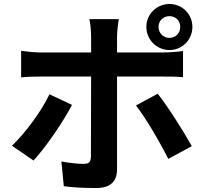

<svg xmlns="http://www.w3.org/2000/svg" viewBox="-20 -885 1040 963"><path d="M830 -634C894 -634 945 -686 945 -750C945 -814 894 -865 830 -865C766 -865 714 -814 714 -750C714 -686 766 -634 830 -634ZM830 -804C861 -804 884 -781 884 -750C884 -719 861 -695 830 -695C799 -695 775 -719 775 -750C775 -781 799 -804 830 -804ZM567 -36V-501H801C828 -501 867 -501 898 -498V-629C871 -625 828 -622 800 -622H567V-702C567 -727 573 -775 576 -789H428C433 -773 437 -728 437 -702V-622H183C152 -622 117 -626 86 -630V-497C114 -500 152 -501 183 -501H437V-500C437 -453 436 -136 436 -99C435 -72 426 -63 399 -63C375 -63 331 -67 288 -75L300 49C351 56 407 58 463 58C535 58 567 24 567 -36ZM771 -415 662 -356C710 -295 781 -174 824 -88L942 -152C902 -224 822 -351 771 -415ZM341 -359 228 -412C188 -327 107 -218 40 -154L148 -80C203 -138 296 -271 341 -359Z"/></svg>

Font: Spoqa Han Sans Neo Bold
Style: Bold
Weight: 700
Designer: [Spoqa Han Sans Neo] Dong-huui Kim  Younghwa Kang  Yujin Lee  [Noto Sans] Ryoko NISHIZUKA  (kana & ideographs); Paul D. 
Foundry: Spoqa (http://www.spoqa-han-sans.com)
Version: Version 1.100;hotconv 1.0.109;makeotfexe 2.5.65596